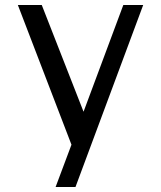

<svg xmlns="http://www.w3.org/2000/svg" viewBox="-20 -550 640 763"><path d="M549 -530 280 193H201L264 25L51 -530H146L312 -106L470 -530Z"/></svg>

Font: Edlo
Style: Regular
Weight: 400
Monospace: yes
Version: Version 0.01